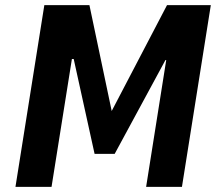

<svg xmlns="http://www.w3.org/2000/svg" viewBox="-20 -725 847 745"><path d="M40 0 152 -705H327L416 -282H407L628 -705H798L686 0H547L625 -492H622L425 -128H347L266 -496H259L180 0Z"/></svg>

Font: Nunito Sans 7pt Condensed ExtraBold
Style: Italic
Weight: 800
Width: 3
Italic angle: -9°
Designer: Vernon Adams
Foundry: Vernon Adams
Version: Version 3.101;gftools[0.9.27]